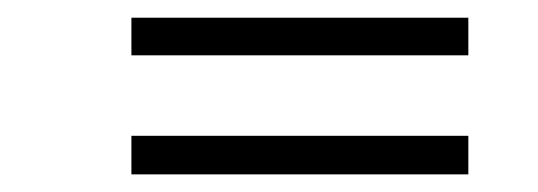

<svg xmlns="http://www.w3.org/2000/svg" viewBox="-20 -340 614 219"><path d="M129.9 -141.1V-185.1H514.2V-141.1ZM129.9 -276.9V-319.8H514.2V-276.9Z"/></svg>

Font: Dehuti
Style: Italic
Weight: 400
Version: Version 1.2